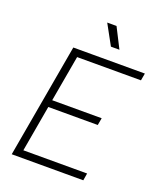

<svg xmlns="http://www.w3.org/2000/svg" viewBox="-160 -996 923 1097"><g transform="rotate(20 301.0 -447.0)"><path d="M44.4 0 158.7 -649.4 166.5 -693.4H601.6L593.8 -649.4H205.6L156.2 -369.1H457L449.2 -325.2H148.4L99.1 -43.9H486.8L479.5 0ZM366.7 -771.5 299.8 -893.6H356.4L418.5 -771.5Z"/></g></svg>

Font: CaskaydiaCove NFP ExtraLight
Style: Italic
Weight: 200
Italic angle: -10°
Designer: Aaron Bell
Foundry: Saja Typeworks
Version: Version 2111.001; VTT 6.35;Nerd Fonts 3.1.1